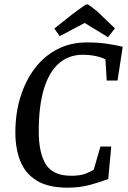

<svg xmlns="http://www.w3.org/2000/svg" viewBox="-20 -856 590 887"><path d="M292 11Q203 11 150 -21.5Q97 -54 74 -111.5Q51 -169 51 -244Q51 -333 74.5 -408.5Q98 -484 141 -540.5Q184 -597 245 -628.5Q306 -660 380 -660Q435 -660 477 -653.5Q519 -647 547 -640L523 -484H473L467 -582Q451 -591 422 -597Q393 -603 362 -603Q298 -603 252.5 -563.5Q207 -524 183 -445.5Q159 -367 159 -249Q159 -149 192 -96.5Q225 -44 309 -44Q351 -44 376 -54Q401 -64 413 -72L444 -179H494L480 -29Q447 -16 398 -2.5Q349 11 292 11ZM479 -684 371 -750 256 -689 231 -724 310 -787Q336 -806 350 -816.5Q364 -827 371.5 -831.5Q379 -836 382 -836Q387 -836 399 -827Q411 -818 424 -807.5Q437 -797 444 -789L511 -725Z"/></svg>

Font: Faustina Light Medium
Style: Italic
Weight: 500
Italic angle: -8°
Version: Version 1.200